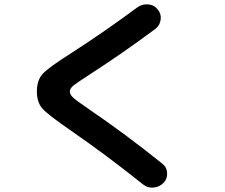

<svg xmlns="http://www.w3.org/2000/svg" viewBox="-20 -803 1040 887"><path d="M309.6 -198.2Q200.2 -273.4 175.3 -302.2Q150.4 -331.1 150.4 -379.9Q150.4 -432.6 177.2 -461.9Q204.1 -491.2 313.5 -560.5Q467.8 -660.2 615.2 -769.5Q637.7 -785.2 665 -782.7Q692.4 -780.3 709 -758.8Q725.6 -739.3 722.2 -712.4Q718.8 -685.5 698.2 -669.9Q545.9 -556.6 397.5 -460.9Q337.9 -422.9 320.3 -408.7Q302.7 -394.5 302.7 -379.9Q302.7 -366.2 317.9 -352.1Q333 -337.9 387.7 -300.8Q562.5 -181.6 728.5 -47.9Q750 -32.2 752 -4.9Q753.9 22.5 736.3 41Q717.8 60.5 689.9 63.5Q662.1 66.4 640.6 48.8Q473.6 -85 309.6 -198.2Z"/></svg>

Font: Rounded-X Mgen+ 1m bold
Style: Bold
Weight: 700
Designer: [Source Han Sans]
Ryoko NISHIZUKA  (kana & ideographs); Paul D. Hunt (Latin, Greek & Cyrillic); Wenlong ZHANG  (bopomofo
Version: Version 1.059.20150602